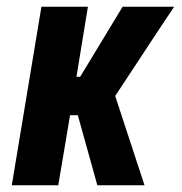

<svg xmlns="http://www.w3.org/2000/svg" viewBox="-20 -550 540 570"><path d="M15 0 103 -530H241L207 -322H218L344 -530H497L447 -455L322 -265L409 0H269L211 -208H188L153 0Z"/></svg>

Font: Iosevka Curly Heavy Oblique
Style: Regular
Weight: 900
Italic angle: -9°
Monospace: yes
Designer: Belleve Invis
Foundry: Belleve Invis
Version: Version 11.1.0; ttfautohint (v1.8.3)